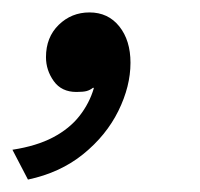

<svg xmlns="http://www.w3.org/2000/svg" viewBox="-50 -140 322 309"><path d="M94 -120Q124 -120 142 -97.5Q160 -75 160 -39Q160 -1 140.5 38.5Q121 78 84 108Q47 138 -5 149L-30 101Q9 95 35.5 81Q62 67 78 46.5Q94 26 101 2L100 1Q95 5 89.5 6.5Q84 8 73 8Q49 8 36.5 -9.5Q24 -27 24 -48Q24 -80 44.5 -100Q65 -120 94 -120Z"/></svg>

Font: Work Sans
Style: Italic
Weight: 400
Italic angle: -13°
Designer: Wei Huang
Foundry: Wei Huang
Version: Version 2.012